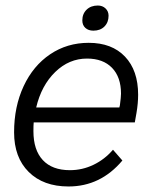

<svg xmlns="http://www.w3.org/2000/svg" viewBox="-20 -665 550 695"><path d="M480 -322Q480 -291 474 -256L468 -222H102Q101 -212 101 -190Q101 -122 135 -85.5Q169 -49 233 -49Q278 -49 318.5 -68.5Q359 -88 389 -123L423 -84Q344 10 228 10Q137 10 84 -42.5Q31 -95 31 -186Q31 -279 65.5 -353Q100 -427 161.5 -468.5Q223 -510 301 -510Q385 -510 432.5 -460Q480 -410 480 -322ZM418 -326Q418 -386 385.5 -419.5Q353 -453 295 -453Q230 -453 180 -404.5Q130 -356 111 -276H412L414 -284Q418 -314 418 -326ZM278 -591Q278 -615 293.5 -630Q309 -645 334 -645Q351 -645 362 -634.5Q373 -624 373 -608Q373 -584 358 -569Q343 -554 318 -554Q300 -554 289 -564Q278 -574 278 -591Z"/></svg>

Font: Sarabun Light
Style: Italic
Weight: 300
Italic angle: -10°
Designer: Suppakit Chalermlarp | Katatrad Co.,Ltd.
Foundry: Cadson Demak Co.,Ltd.
Version: Version 1.000; ttfautohint (v1.6)